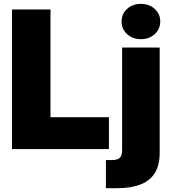

<svg xmlns="http://www.w3.org/2000/svg" viewBox="-20 -777 898 1001"><path d="M42.5 0V-727.5H243.2V-166H547.9V0ZM616.7 -529.3H812.5V18.6Q812.5 85 786.6 125.7Q760.7 166.5 711.4 185.3Q662.1 204.1 591.8 204.1H532.2V57.6H562.5Q592.8 57.6 604.7 45.7Q616.7 33.7 616.7 6.3ZM714.8 -572.8Q671.4 -572.8 642.6 -599.1Q613.8 -625.5 613.8 -665Q613.8 -704.6 642.6 -730.7Q671.4 -756.8 714.4 -756.8Q757.8 -756.8 786.6 -730.7Q815.4 -704.6 815.4 -665Q815.4 -625.5 786.6 -599.1Q757.8 -572.8 714.8 -572.8Z"/></svg>

Font: Inter 24pt Black
Style: Regular
Weight: 900
Designer: Rasmus Andersson
Foundry: rsms
Version: Version 4.001;git-66647c0bb